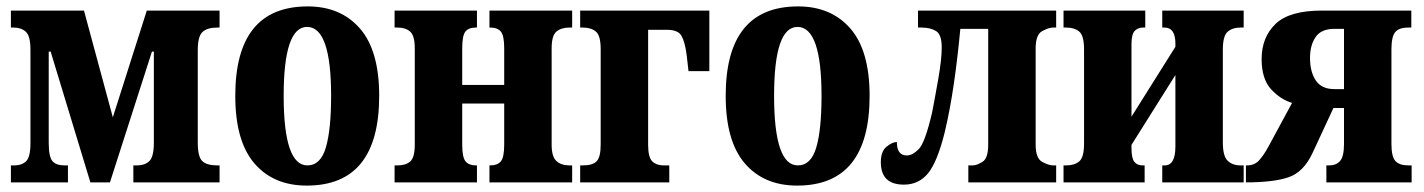

<svg xmlns="http://www.w3.org/2000/svg" viewBox="-20 -569 4442 599"><path d="M14 0H192V-53H181Q155 -53 143.5 -66.5Q132 -80 132 -124V-408H138L262 0H323L454 -408H460V-124Q460 -80 446 -66.5Q432 -53 407 -53H396V0H665V-53H658Q625 -53 611 -66.5Q597 -80 597 -124V-412Q597 -456 612 -469.5Q627 -483 658 -483H665V-536H438L332 -203L242 -536H14V-483H23Q46 -483 60.5 -470Q75 -457 75 -414V-122Q75 -79 61.5 -66Q48 -53 26 -53H14Z M937 10Q1163 10 1163 -270Q1163 -411 1103 -480Q1043 -549 940 -549Q714 -549 714 -270Q714 -129 773.5 -59.5Q833 10 937 10ZM939 -53Q865 -53 865 -270Q865 -485 938 -485Q1013 -485 1013 -270Q1013 -164 996.5 -108.5Q980 -53 939 -53Z M1211 0H1468V-53H1464Q1443 -53 1432.5 -65.5Q1422 -78 1422 -118V-246H1553V-118Q1553 -78 1542.5 -65.5Q1532 -53 1510 -53H1507V0H1765V-53H1756Q1731 -53 1716 -66.5Q1701 -80 1701 -118V-418Q1701 -458 1716 -470.5Q1731 -483 1756 -483H1765V-536H1507V-483H1510Q1532 -483 1542.5 -470.5Q1553 -458 1553 -418V-304H1422V-418Q1422 -458 1432 -470.5Q1442 -483 1464 -483H1468V-536H1211V-483H1221Q1245 -483 1259.5 -470.5Q1274 -458 1274 -418V-118Q1274 -78 1260 -65.5Q1246 -53 1221 -53H1211Z M1790 0H2068V-53H2050Q2028 -53 2015 -65.5Q2002 -78 2002 -118V-476H2061Q2096 -476 2106.5 -456.5Q2117 -437 2122 -399L2128 -347H2193V-536H1790V-483H1799Q1824 -483 1839 -470.5Q1854 -458 1854 -416V-118Q1854 -79 1841.5 -66Q1829 -53 1799 -53H1790Z M2467 10Q2693 10 2693 -270Q2693 -411 2633 -480Q2573 -549 2470 -549Q2244 -549 2244 -270Q2244 -129 2303.5 -59.5Q2363 10 2467 10ZM2469 -53Q2395 -53 2395 -270Q2395 -485 2468 -485Q2543 -485 2543 -270Q2543 -164 2526.5 -108.5Q2510 -53 2469 -53Z M2800 7Q2846 7 2875 -28Q2904 -63 2927 -155Q2944 -226 2956 -309Q2968 -392 2976 -479H3063V-118Q3063 -75 3045 -64Q3027 -53 3015 -53H3001V0H3275V-53H3265Q3252 -53 3231.5 -64Q3211 -75 3211 -118V-418Q3211 -461 3231.5 -472Q3252 -483 3265 -483H3275V-536H2844V-483H2855Q2883 -483 2900.5 -472Q2918 -461 2918 -421Q2918 -384 2907 -321.5Q2896 -259 2888 -218Q2866 -124 2846.5 -104Q2827 -84 2809 -84Q2778 -84 2778 -126Q2764 -126 2746 -111.5Q2728 -97 2728 -63Q2728 7 2800 7Z M3298 0H3551V-53H3545Q3528 -53 3519 -64Q3510 -75 3510 -107V-117L3647 -335V-112Q3647 -53 3614 -53H3606V0H3860V-53H3850Q3825 -53 3810 -67.5Q3795 -82 3795 -125V-414Q3795 -457 3810 -470Q3825 -483 3850 -483H3860V-536H3606V-483H3613Q3647 -483 3647 -433V-423L3510 -205V-431Q3510 -462 3520 -472.5Q3530 -483 3546 -483H3553V-536H3298V-483H3307Q3332 -483 3347 -470.5Q3362 -458 3362 -415V-121Q3362 -78 3347 -65.5Q3332 -53 3307 -53H3298Z M3867 0Q3953 0 4000 -16Q4047 -32 4075 -92L4140 -232H4173V-120Q4173 -81 4161 -67Q4149 -53 4127 -53H4118V0H4384V-53H4374Q4346 -53 4333.5 -66.5Q4321 -80 4321 -120V-415Q4321 -454 4332.5 -468.5Q4344 -483 4374 -483H4383V-536H4104Q4002 -536 3959 -494Q3916 -452 3916 -385Q3916 -322 3946 -290Q3976 -258 4011 -248L3938 -113Q3921 -82 3907 -67.5Q3893 -53 3870 -53H3867ZM4143 -291Q4103 -291 4085 -318Q4067 -345 4067 -388Q4067 -428 4084.5 -453.5Q4102 -479 4143 -479H4173V-291Z"/></svg>

Font: Noto Serif ExtraCondensed Extra
Style: Regular
Weight: 800
Width: 3
Designer: Monotype Design Team
Foundry: Monotype Imaging Inc.
Version: Version 1.002